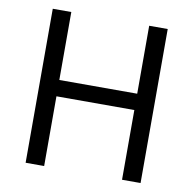

<svg xmlns="http://www.w3.org/2000/svg" viewBox="-78 -777 864 857"><g transform="rotate(10 353.5 -349.0)"><path d="M530 -316H177V0H93V-698H177V-390H530V-698H614V0H530Z"/></g></svg>

Font: IBM Plex Sans Hebrew
Style: Regular
Weight: 400
Designer: Mike Abbink, Paul van der Laan, Pieter van Rosmalen, Yanek Iontef
Foundry: Bold Monday
Version: Version 1.2